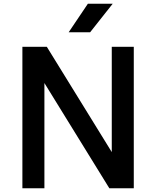

<svg xmlns="http://www.w3.org/2000/svg" viewBox="-20 -1009 837 1029"><path d="M100 0ZM697 -758V0H566L218 -564V0H100V-758H231L579 -194V-758ZM451 -989H584L463 -836H348Z"/></svg>

Font: Biryani SemiBold
Style: Regular
Weight: 600
Designer: Dan Reynolds and Mathieu Réguer
Foundry: Dan Reynolds and Mathieu Réguer
Version: Version 1.004; ttfautohint (v1.1) -l 5 -r 5 -G 72 -x 0 -D la